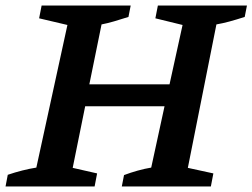

<svg xmlns="http://www.w3.org/2000/svg" viewBox="-41 -672 910 692"><path d="M-21 0 -13 -42Q40 -60 90 -68L202 -582L100 -606L109 -652H430L422 -611Q394 -602 370 -595Q346 -588 325 -584L281 -368H570L617 -582L519 -606L528 -652H849L841 -611Q810 -601 786 -594.5Q762 -588 739 -584L636 -67L728 -47L719 0H398L406 -41Q430 -50 455 -57Q480 -64 504 -68L552 -289H266L221 -67L309 -47L300 0Z"/></svg>

Font: Piazzolla SC SemiBold
Style: Italic
Weight: 600
Italic angle: -11.3°
Designer: Juan Pablo del Peral
Foundry: Huerta Tipografica
Version: Version 1.330